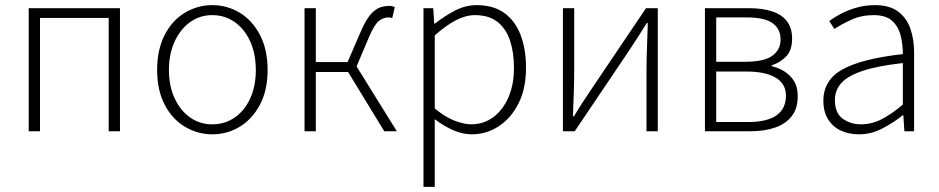

<svg xmlns="http://www.w3.org/2000/svg" viewBox="-20 -512 3665 749"><path d="M92 0V-480H448V0H404V-442H136V0Z M808 12Q751 12 701.5 -17.5Q652 -47 622.5 -103.5Q593 -160 593 -239Q593 -319 622.5 -376Q652 -433 701.5 -462.5Q751 -492 808 -492Q866 -492 915 -462.5Q964 -433 994 -376Q1024 -319 1024 -239Q1024 -160 994 -103.5Q964 -47 915 -17.5Q866 12 808 12ZM808 -27Q857 -27 895.5 -53.5Q934 -80 956 -128Q978 -176 978 -239Q978 -302 956 -350.5Q934 -399 895.5 -426Q857 -453 808 -453Q760 -453 722 -426Q684 -399 661.5 -350.5Q639 -302 639 -239Q639 -176 661.5 -128Q684 -80 722 -53.5Q760 -27 808 -27Z M1168 0V-480H1212V-270H1336L1387 -388Q1406 -432 1423.5 -453Q1441 -474 1459 -481.5Q1477 -489 1498 -489Q1511 -489 1520 -484L1510 -441Q1506 -443 1503.5 -443.5Q1501 -444 1496 -444Q1477 -444 1459.5 -431.5Q1442 -419 1421 -371L1371 -253L1528 0H1479L1338 -231H1212V0Z M1632 217V-480H1670L1674 -420H1677Q1712 -448 1753.5 -470Q1795 -492 1840 -492Q1904 -492 1946.5 -462Q1989 -432 2010.5 -376.5Q2032 -321 2032 -247Q2032 -166 2002.5 -108Q1973 -50 1925 -19Q1877 12 1820 12Q1786 12 1749.5 -3.5Q1713 -19 1676 -47V42V217ZM1818 -27Q1867 -27 1904.5 -55Q1942 -83 1963.5 -132.5Q1985 -182 1985 -247Q1985 -306 1970 -352.5Q1955 -399 1921.5 -426Q1888 -453 1833 -453Q1797 -453 1758.5 -433Q1720 -413 1676 -374V-89Q1717 -55 1754 -41Q1791 -27 1818 -27Z M2176 0V-480H2220V-240Q2220 -200 2218.5 -153.5Q2217 -107 2215 -58H2219Q2233 -82 2252.5 -112Q2272 -142 2287 -164L2500 -480H2546V0H2502V-240Q2502 -280 2504 -326.5Q2506 -373 2507 -422H2503Q2489 -399 2469.5 -369Q2450 -339 2435 -316L2222 0Z M2730 0V-480H2903Q2955 -480 2992.5 -467.5Q3030 -455 3050 -429Q3070 -403 3070 -361Q3070 -316 3047 -292Q3024 -268 2990 -257V-254Q3016 -248 3039 -234Q3062 -220 3077 -196.5Q3092 -173 3092 -137Q3092 -90 3069.5 -60Q3047 -30 3005.5 -15Q2964 0 2908 0ZM2774 -271H2886Q2961 -271 2993 -294.5Q3025 -318 3025 -358Q3025 -399 2994 -421.5Q2963 -444 2894 -444H2774ZM2774 -36H2899Q2972 -36 3009 -62Q3046 -88 3046 -139Q3046 -185 3006 -209Q2966 -233 2891 -233H2774Z M3331 12Q3293 12 3261.5 -2Q3230 -16 3211 -45.5Q3192 -75 3192 -119Q3192 -200 3267 -241.5Q3342 -283 3502 -301Q3502 -338 3493.5 -373Q3485 -408 3460.5 -430.5Q3436 -453 3388 -453Q3340 -453 3300 -434.5Q3260 -416 3235 -399L3215 -430Q3232 -443 3259 -457.5Q3286 -472 3320.5 -482Q3355 -492 3394 -492Q3450 -492 3483.5 -467Q3517 -442 3531.5 -400Q3546 -358 3546 -307V0H3508L3504 -62H3501Q3465 -33 3421.5 -10.5Q3378 12 3331 12ZM3339 -27Q3380 -27 3418.5 -46.5Q3457 -66 3502 -104V-266Q3403 -255 3345 -235.5Q3287 -216 3262 -188Q3237 -160 3237 -122Q3237 -71 3267.5 -49Q3298 -27 3339 -27Z"/></svg>

Font: Source Sans 3 Light
Style: Regular
Weight: 300
Designer: Paul D. Hunt
Foundry: Adobe
Version: Version 3.052;hotconv 1.1.0;makeotfexe 2.6.0